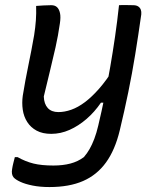

<svg xmlns="http://www.w3.org/2000/svg" viewBox="-20 -556 640 776"><path d="M126 -532Q140 -533 155.5 -534Q171 -535 187 -535Q202 -535 210.5 -527Q219 -519 222.5 -503Q226 -487 222 -461Q215 -412 204.5 -365Q194 -318 182 -269.5Q170 -221 157 -166Q158 -136 173 -119.5Q188 -103 216 -103Q241 -103 268 -112.5Q295 -122 323 -143Q351 -164 380.5 -197.5Q410 -231 440 -279L417 -141H388Q362 -103 329.5 -75Q297 -47 261 -31Q225 -15 187 -15Q152 -15 128 -28Q104 -41 90 -63Q76 -85 72 -112.5Q68 -140 72 -169Q82 -231 94.5 -291Q107 -351 118 -414Q123 -446 125 -474Q127 -502 126 -532ZM461 -535Q476 -536 490 -535.5Q504 -535 518 -535Q531 -535 538.5 -530Q546 -525 549 -517Q552 -509 551 -498Q539 -413 526.5 -336Q514 -259 498.5 -183.5Q483 -108 464 -29Q445 50 408.5 100.5Q372 151 316 175.5Q260 200 180 200Q142 200 112 194Q82 188 62.5 179Q43 170 35 161Q30 155 28.5 146.5Q27 138 29 127Q31 114 34 102.5Q37 91 40 79H51Q83 97 115.5 105Q148 113 196 113Q234 113 264.5 105Q295 97 319 79Q332 64 342 46.5Q352 29 361 5.5Q370 -18 377 -48Q391 -107 403 -166Q415 -225 425.5 -285.5Q436 -346 445 -408Q454 -470 461 -535Z"/></svg>

Font: Rec Mono Semicasual
Style: Italic
Weight: 400
Italic angle: -10°
Version: Version 1.085; ttfautohint (v1.8.4.7-5d5b)